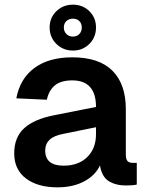

<svg xmlns="http://www.w3.org/2000/svg" viewBox="-20 -792 638 824"><path d="M227 12Q142 12 91.5 -26Q41 -64 41 -134Q41 -203 84 -242Q127 -281 215 -298L392 -333Q392 -447 290 -447Q242 -447 216 -426Q190 -405 181 -364L50 -370Q66 -455 128 -500.5Q190 -546 290 -546Q405 -546 462.5 -488.5Q520 -431 520 -324V-130Q520 -108 527.5 -100.5Q535 -93 550 -93H567V0Q561 2 547.5 3Q534 4 521 4Q477 4 447 -14.5Q417 -33 409 -82Q389 -39 341 -13.5Q293 12 227 12ZM253 -81Q317 -81 354.5 -118Q392 -155 392 -216V-246L254 -218Q211 -210 192.5 -192Q174 -174 174 -146Q174 -81 253 -81ZM293 -575Q251 -575 222 -603.5Q193 -632 193 -674Q193 -716 222 -744Q251 -772 293 -772Q335 -772 363.5 -744Q392 -716 392 -674Q392 -632 363.5 -603.5Q335 -575 293 -575ZM293 -635Q310 -635 320.5 -646Q331 -657 331 -674Q331 -691 320.5 -701.5Q310 -712 293 -712Q276 -712 265 -701.5Q254 -691 254 -674Q254 -657 265 -646Q276 -635 293 -635Z"/></svg>

Font: Geist SemBd
Style: Regular
Weight: 400
Designer: Basement.studio, Andrés Briganti, Mateo Zaragoza
Foundry: Basement.studio, Vercel, Andrés Briganti, Guido Ferreyra, Mateo Zaragoza
Version: Version 1.401